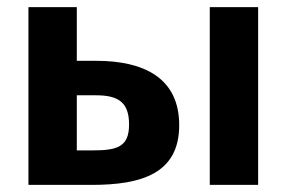

<svg xmlns="http://www.w3.org/2000/svg" viewBox="-20 -520 807 540"><path d="M250 -252C313 -252 343 -232 343 -170C343 -106 309 -97 239 -97H196V-252ZM238 0C380 0 484 -33 484 -168C484 -300 386 -349 250 -349H196V-500H60V0ZM706 -500H570V0H706Z"/></svg>

Font: Perun
Style: Bold
Weight: 700
Foundry: Copyright (c) Stefan Peev, Context Ltd, 2016
Version: Version 1.089